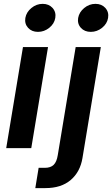

<svg xmlns="http://www.w3.org/2000/svg" viewBox="-20 -756 573 980"><path d="M11.7 0 97.2 -515.6H225.1L139.6 0ZM173.8 -593.3Q142.1 -593.3 123.3 -614Q104.5 -634.8 109.4 -664.6Q114.7 -694.3 140.4 -715.3Q166 -736.3 197.8 -736.3Q229.5 -736.3 248.3 -715.3Q267.1 -694.3 262.2 -664.6Q257.3 -634.8 231.4 -614Q205.6 -593.3 173.8 -593.3ZM366.2 -515.6H494.6L400.9 50.8Q389.2 121.6 340.8 162.8Q292.5 204.1 211.9 204.1H160.2L177.2 100.6H209Q238.3 100.6 253.9 85.4Q269.5 70.3 274.9 35.6ZM443.4 -593.3Q411.6 -593.3 392.8 -614Q374 -634.8 378.9 -664.6Q384.3 -694.3 409.9 -715.3Q435.5 -736.3 467.3 -736.3Q499 -736.3 517.8 -715.3Q536.6 -694.3 531.7 -664.6Q526.9 -634.8 501 -614Q475.1 -593.3 443.4 -593.3Z"/></svg>

Font: Inter Display Semi Bold
Style: Italic
Weight: 600
Italic angle: -9.39999°
Designer: Rasmus Andersson
Foundry: rsms
Version: Version 4.000;git-4fc901f